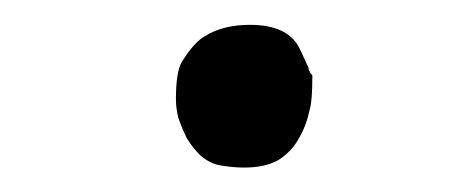

<svg xmlns="http://www.w3.org/2000/svg" viewBox="-20 -109 382 154"><path d="M219.7 -71.3Q221.7 -67.4 225.6 -58.6Q226.6 -56.6 227.5 -54.7Q227.5 -51.8 228.5 -51.8V-50.8L229.5 -49.8L230.5 -48.8V-46.9Q230.5 -28.3 228.5 -21.5Q225.6 -7.8 219.7 2Q213.9 12.7 203.1 19.5Q192.4 25.4 175.8 25.4Q166 25.4 155.3 23.4Q147.5 21.5 140.6 15.6Q134.8 9.8 129.9 2Q126 -5.9 123 -14.6Q121.1 -22.5 121.1 -29.3Q121.1 -51.8 126 -59.6Q135.7 -75.2 144.5 -80.1Q157.2 -87.9 174.8 -88.9Q209 -90.8 219.7 -71.3Z"/></svg>

Font: ToneOZ-YinPZ-Tsuipita-TC
Style: Regular
Weight: 400
Designer: ÂÆ£ÂøóÂáåJeffrey Xuan(jeffreyx@gmail.com, ToneOZ.com) ÈòøÂù§(cjkFonts)
Foundry: ToneOZ
Version: Version 0.24071